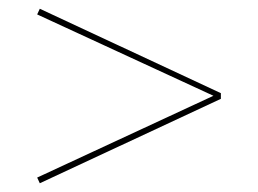

<svg xmlns="http://www.w3.org/2000/svg" viewBox="-20 -450 590 439"><path d="M485 -237V-224L71 -31L65 -44L468 -231L65 -417L71 -430Z"/></svg>

Font: Ysabeau Infant Thin
Style: Regular
Weight: 200
Designer: Christian Thalmann (Catharsis Fonts)
Version: Version 0.003